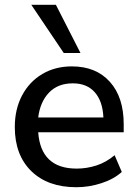

<svg xmlns="http://www.w3.org/2000/svg" viewBox="-20 -775 577 804"><path d="M300 9Q180 9 111 -58.5Q42 -126 42 -243Q42 -318 72.5 -375.5Q103 -433 157 -465Q211 -497 281 -497Q382 -497 440 -432.5Q498 -368 498 -255V-221H140Q151 -69 301 -69Q343 -69 383.5 -82Q424 -95 460 -125L490 -55Q457 -25 405 -8Q353 9 300 9ZM285 -426Q222 -426 185 -387Q148 -348 140 -283H413Q410 -351 377 -388.5Q344 -426 285 -426ZM247 -553 111 -755H214L317 -553Z"/></svg>

Font: Nunito Sans SemiBold
Style: Regular
Weight: 600
Designer: Vernon Adams
Foundry: Vernon Adams
Version: Version 3.101; ttfautohint (v1.8.4.7-5d5b);gftools[0.9.27]